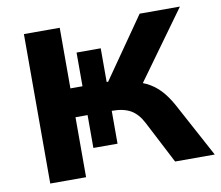

<svg xmlns="http://www.w3.org/2000/svg" viewBox="-78 -798 1025 892"><g transform="rotate(-10 434.5 -352.5)"><path d="M89 0V-705H258V-419H315V-578H429V-419H436L635 -705H825L580 -366L521 -403Q572 -396 609.5 -378Q647 -360 675 -330Q703 -300 727 -256L865 0H678L575 -199Q552 -244 518.5 -263.5Q485 -283 430 -283H406L429 -296V-128H315V-283H258V0Z"/></g></svg>

Font: Nunito Sans 10pt SemiExpanded ExtraBold
Style: Regular
Weight: 800
Width: 6
Designer: Vernon Adams
Foundry: Vernon Adams
Version: Version 3.101;gftools[0.9.27]